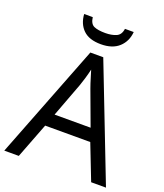

<svg xmlns="http://www.w3.org/2000/svg" viewBox="-163 -1025 966 1132"><g transform="rotate(20 319.5 -459.0)"><path d="M545 0 459 -221H176L91 0H0L279 -717H360L638 0ZM352 -517Q349 -525 342 -546Q335 -567 328.5 -589.5Q322 -612 318 -624Q311 -593 302 -563.5Q293 -534 287 -517L206 -301H432ZM478 -918Q473 -858 432.5 -821Q392 -784 320 -784Q246 -784 208.5 -820.5Q171 -857 167 -918H221Q226 -877 251 -866Q276 -855 322 -855Q361 -855 389.5 -867Q418 -879 423 -918Z"/></g></svg>

Font: TSCustom
Style: Regular
Weight: 400
Designer: Monotype Design Team
Foundry: Monotype Imaging Inc.
Version: Version 2.004; ttfautohint (v1.8.3) -l 8 -r 50 -G 200 -x 14 